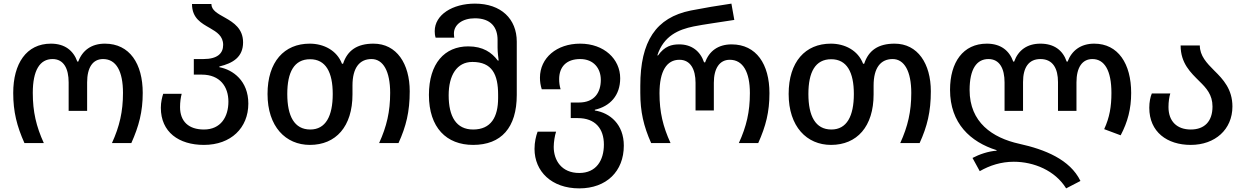

<svg xmlns="http://www.w3.org/2000/svg" viewBox="-20 -790 6877 1060"><path d="M115 0H222C180 -92 161 -173 161 -277C161 -402 200 -464 270 -464C332 -464 359 -411 359 -335V-178H461V-335C461 -417 492 -464 549 -464C622 -464 659 -396 659 -277C659 -174 640 -92 598 0H705C747 -94 768 -173 768 -277C768 -438 696 -549 559 -549C485 -549 435 -512 412 -450H407C385 -511 338 -549 261 -549C125 -549 53 -438 53 -277C53 -173 73 -94 115 0Z M1106 10C1255 10 1351 -84 1351 -218C1351 -344 1266 -405 1191 -419V-423C1266 -441 1322 -475 1322 -556C1322 -631 1271 -665 1223 -692C1182 -715 1147 -733 1147 -768H1040C1040 -689 1092 -662 1139 -635C1177 -613 1212 -591 1212 -542C1212 -495 1180 -464 1103 -464H1050V-378H1094C1195 -378 1241 -311 1241 -229C1241 -145 1199 -75 1106 -75C1022 -75 974 -119 974 -199C974 -227 978 -253 983 -272H881C875 -254 868 -226 868 -195C868 -61 967 10 1106 10Z M1691 10C1834 10 1926 -91 1926 -269V-318C1926 -417 1966 -464 2031 -464C2096 -464 2134 -396 2134 -277C2134 -174 2115 -92 2073 0H2180C2222 -92 2242 -173 2242 -286C2242 -438 2170 -549 2042 -549C1952 -549 1898 -512 1874 -438H1868C1840 -512 1767 -549 1690 -549C1549 -549 1457 -449 1457 -271C1457 -91 1557 10 1691 10ZM1693 -75C1605 -75 1566 -149 1566 -271C1566 -392 1604 -463 1692 -463C1778 -463 1817 -392 1817 -271C1817 -149 1778 -75 1693 -75Z M2592 10C2747 10 2833 -85 2833 -266V-560C2833 -685 2747 -770 2602 -770C2479 -770 2380 -709 2380 -618C2380 -607 2381 -595 2385 -582H2488C2487 -589 2486 -597 2486 -605C2486 -654 2533 -689 2602 -689C2690 -689 2727 -639 2727 -570V-527C2727 -502 2731 -473 2733 -456H2728C2695 -500 2647 -534 2565 -534C2435 -534 2348 -440 2348 -266C2348 -85 2445 10 2592 10ZM2592 -75C2499 -75 2457 -146 2457 -264C2457 -374 2502 -448 2588 -448C2697 -448 2730 -379 2730 -267V-249C2730 -144 2691 -75 2592 -75Z M3178 250C3328 250 3424 156 3424 14C3424 -103 3348 -167 3264 -180V-184C3348 -203 3404 -263 3404 -358C3404 -464 3315 -549 3183 -549C3053 -549 2961 -470 2961 -361C2961 -339 2964 -319 2971 -297H3075C3069 -317 3067 -335 3067 -353C3067 -421 3107 -464 3183 -464C3258 -464 3297 -412 3297 -349C3297 -281 3263 -224 3176 -224H3131V-138H3170C3267 -138 3314 -79 3314 8C3314 95 3272 165 3178 165C3080 165 3037 95 3037 21C3037 -6 3043 -42 3050 -63H2948C2939 -39 2931 -5 2931 32C2931 156 3025 250 3178 250Z M3575 0H3682C3640 -92 3621 -171 3621 -275C3621 -398 3661 -460 3731 -460C3792 -460 3820 -407 3820 -333V-180H3921V-333C3921 -413 3953 -460 4009 -460C4082 -460 4120 -392 4120 -276C4120 -172 4101 -92 4059 0H4166C4208 -94 4228 -171 4228 -276C4228 -435 4156 -545 4019 -545C3945 -545 3895 -508 3873 -446H3867C3846 -508 3798 -545 3730 -545C3688 -545 3649 -535 3613 -484H3609C3644 -593 3727 -627 3809 -644C3863 -655 3959 -668 4034 -680L4018 -770C3942 -759 3866 -746 3794 -732C3601 -693 3515 -562 3515 -316V-277C3515 -174 3533 -94 3575 0Z M4568 10C4711 10 4803 -91 4803 -269V-318C4803 -417 4843 -464 4908 -464C4973 -464 5011 -396 5011 -277C5011 -174 4992 -92 4950 0H5057C5099 -92 5119 -173 5119 -286C5119 -438 5047 -549 4919 -549C4829 -549 4775 -512 4751 -438H4745C4717 -512 4644 -549 4567 -549C4426 -549 4334 -449 4334 -271C4334 -91 4434 10 4568 10ZM4570 -75C4482 -75 4443 -149 4443 -271C4443 -392 4481 -463 4569 -463C4655 -463 4694 -392 4694 -271C4694 -149 4655 -75 4570 -75Z M5866 250 5945 209C5887 90 5748 35 5608 4C5458 -29 5333 -115 5333 -293C5333 -409 5372 -464 5437 -464C5499 -464 5526 -411 5526 -335V-178H5628V-337C5628 -417 5659 -464 5724 -464C5794 -464 5821 -410 5821 -337V-178H5923V-335C5923 -418 5955 -464 6011 -464C6077 -464 6116 -402 6116 -277C6116 -202 6106 -142 6076 -77L6167 -43C6206 -117 6225 -189 6225 -277C6225 -438 6153 -549 6021 -549C5947 -549 5897 -511 5874 -450H5869C5848 -512 5800 -549 5724 -549C5650 -549 5601 -512 5579 -450H5574C5552 -511 5505 -549 5428 -549C5297 -549 5225 -446 5225 -294C5225 -109 5338 -6 5482 39V42C5436 45 5387 62 5349 82L5389 155C5445 123 5507 103 5577 103C5687 103 5805 151 5866 250Z M6554 10C6688 10 6784 -75 6784 -202C6784 -297 6733 -352 6684 -400C6642 -442 6604 -482 6604 -539H6498C6498 -440 6554 -389 6602 -341C6640 -304 6674 -267 6674 -202C6674 -119 6629 -75 6554 -75C6479 -75 6431 -119 6431 -199C6431 -228 6435 -255 6441 -274H6339C6331 -255 6325 -227 6325 -195C6325 -61 6424 10 6554 10Z"/></svg>

Font: Noto Sans Georgian Medium
Style: Regular
Weight: 500
Designer: Monotype Design Team, Akaki Razmadze
Foundry: Google LLC
Version: Version 2.005